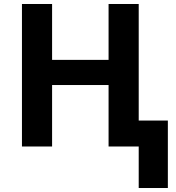

<svg xmlns="http://www.w3.org/2000/svg" viewBox="-20 -734 881 962"><path d="M90 -714H241V-434H524V-714H675V-130H821V208H675V0H524V-308H241V0H90Z"/></svg>

Font: BC Sans
Style: Bold
Weight: 700
Designer: Monotype Design Team
Province of B.C.
Foundry: Monotype Imaging Inc.
Version: Version 2.000;GOOG;noto-source:20170915:90ef993387c0